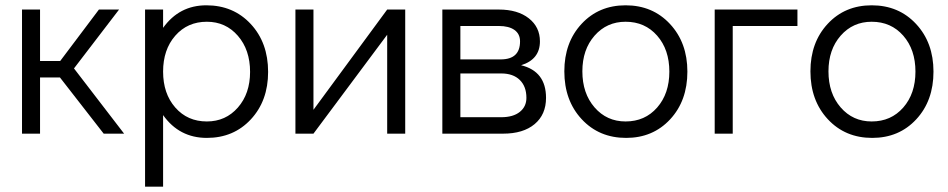

<svg xmlns="http://www.w3.org/2000/svg" viewBox="-20 -504 3573 724"><path d="M448 0H371L206 -212H131V0H63V-468H131V-274H207L353 -468H429L259 -246Z M991 -233Q991 -124 926 -54Q861 16 760 16Q656 16 595 -70V200H527V-468H595V-399Q656 -484 758 -484Q860 -484 925.5 -413.5Q991 -343 991 -233ZM760 -46Q831 -46 877 -98.5Q923 -151 923 -233Q923 -316 877 -369Q831 -422 760 -422Q687 -422 641 -369.5Q595 -317 595 -234Q595 -151 641 -98.5Q687 -46 760 -46Z M1440 -468H1508V0H1440V-373L1162 0H1094V-468H1162V-90Z M1945 -258Q2039 -235 2039 -135Q2039 -72 1996 -36Q1953 0 1877 0H1648V-468H1861Q1932 -468 1974 -435Q2016 -402 2016 -348Q2016 -280 1945 -258ZM1716 -406V-280H1868Q1941 -280 1941 -348Q1941 -376 1920 -391Q1899 -406 1861 -406ZM1870 -62Q1915 -62 1940 -82Q1965 -102 1965 -135Q1965 -178 1940 -202.5Q1915 -227 1870 -227H1716V-62Z M2341 16Q2239 16 2173.5 -54.5Q2108 -125 2108 -235Q2108 -344 2173 -414Q2238 -484 2339 -484Q2441 -484 2506.5 -413.5Q2572 -343 2572 -234Q2572 -124 2507 -54Q2442 16 2341 16ZM2339 -46Q2412 -46 2458 -98.5Q2504 -151 2504 -234Q2504 -317 2458 -369.5Q2412 -422 2339 -422Q2268 -422 2222 -369.5Q2176 -317 2176 -235Q2176 -152 2222 -99Q2268 -46 2339 -46Z M2675 0V-468H2987V-406H2743V0Z M3269 16Q3167 16 3101.5 -54.5Q3036 -125 3036 -235Q3036 -344 3101 -414Q3166 -484 3267 -484Q3369 -484 3434.5 -413.5Q3500 -343 3500 -234Q3500 -124 3435 -54Q3370 16 3269 16ZM3267 -46Q3340 -46 3386 -98.5Q3432 -151 3432 -234Q3432 -317 3386 -369.5Q3340 -422 3267 -422Q3196 -422 3150 -369.5Q3104 -317 3104 -235Q3104 -152 3150 -99Q3196 -46 3267 -46Z"/></svg>

Font: Didact Gothic
Style: Regular
Weight: 400
Designer: Daniel Johnson
Foundry: Daniel Johnson
Version: Version 2.101;PS 002.101;hotconv 1.0.88;makeotf.lib2.5.64775